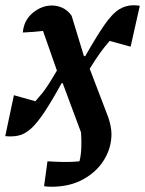

<svg xmlns="http://www.w3.org/2000/svg" viewBox="-31 -513 553 732"><path d="M-11 6 22 -150 104 -127Q118 -143 129 -156.5Q140 -170 153 -190Q166 -210 186 -244L133 -395Q116 -393 97 -391.5Q78 -390 56 -389Q60 -436 94 -464Q128 -492 167 -492Q189 -492 208.5 -482.5Q228 -473 242 -453L289 -299H294Q339 -378 368.5 -420Q398 -462 423.5 -477.5Q449 -493 478 -493Q484 -493 490 -492.5Q496 -492 502 -491L467 -335L387 -357Q367 -334 351.5 -312.5Q336 -291 311 -251L382 -65Q387 -50 390.5 -33.5Q394 -17 394 -2Q394 50 366 96Q338 142 286.5 170.5Q235 199 165 199Q150 199 137 197L150 102Q181 104 212.5 104.5Q244 105 272 102Q278 78 279 50Q280 22 278 -8L208 -196H204Q166 -127 138 -85Q110 -43 87 -22.5Q64 -2 41 3.5Q18 9 -11 6Z"/></svg>

Font: Piazzolla SemiBold
Style: Italic
Weight: 600
Italic angle: -11.3°
Designer: Juan Pablo del Peral
Foundry: Huerta Tipografica
Version: Version 1.330